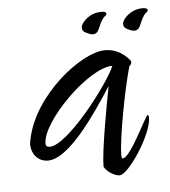

<svg xmlns="http://www.w3.org/2000/svg" viewBox="-40 -525 463 523"><g transform="rotate(-5 191.0 -264.0)"><path d="M341 -429C361 -429 358 -458 377 -475C380 -477 382 -479 382 -482C382 -486 377 -488 368 -488C335 -488 312 -462 312 -450C312 -444 314 -440 319 -437C328 -432 335 -429 341 -429ZM228 -429C248 -429 245 -458 264 -475C267 -477 269 -479 269 -482C269 -486 264 -488 255 -488C222 -488 199 -462 199 -450C199 -444 201 -440 206 -437C215 -432 222 -429 228 -429ZM267 -40C291 -40 360 -144 360 -189C360 -194 359 -197 357 -197C351 -197 301 -85 279 -85C277 -85 276 -89 276 -96C276 -138 301 -272 319 -334C323 -337 325 -341 325 -344C325 -347 324 -349 322 -351C302 -374 280 -383 256 -383C193 -383 57 -279 33 -158C32 -153 31 -148 31 -145C31 -120 48 -97 76 -97C133 -97 209 -209 258 -285C247 -228 225 -110 225 -67C232 -54 252 -40 267 -40ZM84 -134C77 -134 73 -137 73 -144C73 -204 207 -339 273 -339C250 -286 132 -134 84 -134Z"/></g></svg>

Font: Comforter
Style: Regular
Weight: 400
Designer: Robert E. Leuschke
Foundry: Robert E. Leuschke
Version: Version 1.013; ttfautohint (v1.8.3)